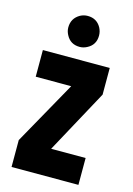

<svg xmlns="http://www.w3.org/2000/svg" viewBox="-117 -822 610 883"><g transform="rotate(15 188.5 -381.0)"><path d="M115.2 -687.5Q115.2 -731.4 153.3 -752.9Q169.9 -761.7 188.5 -761.7Q232.4 -761.7 252.9 -723.6Q261.7 -706.1 261.7 -687.5Q261.7 -642.6 222.7 -623Q206.1 -614.3 188.5 -614.3Q143.6 -614.3 124 -653.3Q115.2 -669.9 115.2 -687.5ZM29.3 0V-127.9L198.2 -429.7H29.3V-556.6H347.7V-429.7L183.6 -127.9H347.7V0Z"/></g></svg>

Font: Post No Bills Jaffna ExtraBold
Style: Regular
Weight: 800
Designer: Kosala Senevirathne, Siva Puranthara, Lasantha Premarathna, Tharique Azeez
Foundry: Mooniak
Version: Version 1.220 ; ttfautohint (v1.6)